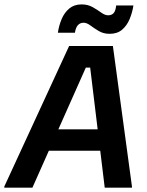

<svg xmlns="http://www.w3.org/2000/svg" viewBox="-53 -861 676 881"><path d="M-33.3 0V-5L264.2 -650H465L552.5 -5V0H427.5L360.8 -550.8H340.8L95.8 0ZM149.2 -169.2 193.3 -267.5H410.8L421.7 -169.2ZM212.5 -710.8Q217.5 -744.2 230 -773.8Q242.5 -803.3 265 -822.1Q287.5 -840.8 321.7 -840.8Q350 -840.8 372.1 -828.3Q394.2 -815.8 411.3 -803.3Q428.3 -790.8 443.3 -790.8Q459.2 -790.8 468.3 -800.8Q477.5 -810.8 480 -835.8H559.2Q554.2 -803.3 541.7 -773.3Q529.2 -743.3 507.1 -724.6Q485 -705.8 450 -705.8Q421.7 -705.8 400 -718.8Q378.3 -731.7 361.7 -744.2Q345 -756.7 330.8 -756.7Q297.5 -756.7 290.8 -710.8Z"/></svg>

Font: Familjen Grotesk SemiBold
Style: Italic
Weight: 600
Italic angle: -9.46201°
Designer: Anders Wikstroem, Jonas Baeckman, Matilda Gysing, Kristian Moeller
Foundry: Familjen STHLM AB
Version: Version 2.002